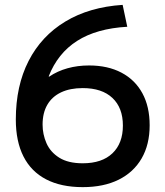

<svg xmlns="http://www.w3.org/2000/svg" viewBox="-20 -759 680 789"><path d="M320 10Q231 10 169.5 -22Q108 -54 76.5 -116Q45 -178 45 -268Q45 -406 97.5 -508.5Q150 -611 248.5 -670.5Q347 -730 484 -739L503 -649Q377 -642 297 -591Q217 -540 180 -445L182 -444Q216 -467 257.5 -478.5Q299 -490 346 -490Q423 -490 479 -460.5Q535 -431 565 -376Q595 -321 595 -244Q595 -165 562 -108Q529 -51 467.5 -20.5Q406 10 320 10ZM320 -88Q399 -88 442 -129Q485 -170 485 -243Q485 -316 442 -356.5Q399 -397 320 -397Q268 -397 231 -379.5Q194 -362 174.5 -328.5Q155 -295 155 -247Q155 -207 171 -170.5Q187 -134 223.5 -111Q260 -88 320 -88Z"/></svg>

Font: M PLUS 2 Medium
Style: Regular
Weight: 500
Designer: Coji Morishita
Foundry: UNDERFOREST DESIGN
Version: Version 1.001